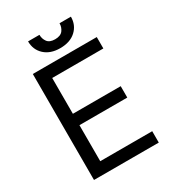

<svg xmlns="http://www.w3.org/2000/svg" viewBox="-215 -1025 1027 1141"><g transform="rotate(-30 299.0 -454.5)"><path d="M306.8 -778.4Q239.7 -778.4 200.1 -815Q160.5 -851.6 160.5 -909.1H238.6Q238.6 -881.4 254.1 -860.4Q269.5 -839.5 306.8 -839.5Q344.1 -839.5 360.3 -860.4Q376.4 -881.4 376.4 -909.1H454.5Q454.5 -851.6 414.8 -815Q375 -778.4 306.8 -778.4ZM532.7 0H88.1V-727.3H527V-649.1H176.1V-403.4H504.3V-325.3H176.1V-78.1H532.7Z"/></g></svg>

Font: Linik Sans
Style: Regular
Weight: 400
Designer: Rasmus Andersson (font), Marc Monis (original base), Kil Hyung-jin (Pretendard portions), Cristiano Sobral (main changes
Foundry: rsms
Version: Version 3.018;May 31, 2022;FontCreator 14.0.0.2814 64-bit; t